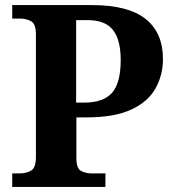

<svg xmlns="http://www.w3.org/2000/svg" viewBox="-20 -734 678 754"><path d="M28 0V-53H57Q83 -53 102 -64Q121 -75 121 -118V-600Q121 -640 102 -650.5Q83 -661 60 -661H28V-714H341Q484 -714 552 -659.5Q620 -605 620 -502Q620 -439 590.5 -386.5Q561 -334 495 -303.5Q429 -273 319 -273H280V-113Q280 -73 298 -63Q316 -53 341 -53H394V0ZM310 -331Q386 -331 420 -369.5Q454 -408 454 -498Q454 -578 423.5 -616.5Q393 -655 324 -655H279V-331Z"/></svg>

Font: Noto Serif Gurmukhi
Style: Bold
Weight: 700
Designer: Vaibhav Singh and the Monotype Design Team
Foundry: Monotype Imaging Inc.
Version: Version 2.004; ttfautohint (v1.8.4.7-5d5b)